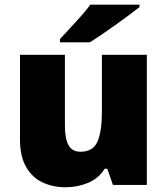

<svg xmlns="http://www.w3.org/2000/svg" viewBox="-20 -786 710 816"><path d="M604 -553.2V0H460L436 -68.8H424.8Q398.9 -27.3 354 -8.8Q309.1 9.8 257.8 9.8Q203.6 9.8 159.9 -11.2Q116.2 -32.2 90.6 -77.1Q64.9 -122.1 64.9 -192.9V-553.2H255.9V-251Q255.9 -197.3 271.2 -169.2Q286.6 -141.1 321.8 -141.1Q376 -141.1 394.5 -184.8Q413.1 -228.5 413.1 -311V-553.2ZM572.8 -766.1V-755.9Q555.2 -741.7 527.8 -721.4Q500.5 -701.2 470 -679.4Q439.5 -657.7 410.9 -638.2Q382.3 -618.7 361.8 -606H234.9V-620.1Q252 -638.7 275.9 -664.3Q299.8 -689.9 323.7 -716.8Q347.7 -743.7 363.8 -766.1Z"/></svg>

Font: Open Sans ExtraBold
Style: Regular
Weight: 800
Designer: Monotype Design Team
Foundry: Monotype Imaging Inc.
Version: Version 3.003; ttfautohint (v1.8.4)